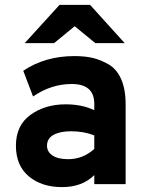

<svg xmlns="http://www.w3.org/2000/svg" viewBox="-20 -752 598 784"><path d="M201 -576H81L223 -732H348L489 -576H369L285 -645ZM45 -157Q45 -240 104.5 -283Q164 -326 248 -326Q315 -326 365 -302V-328Q365 -409 273 -409Q189 -409 115 -358L75 -463Q164 -523 284 -523Q325 -523 356.5 -516Q388 -509 422 -490Q456 -471 474.5 -429.5Q493 -388 493 -326V0H365V-37Q316 12 233 12Q150 12 97.5 -32Q45 -76 45 -157ZM172 -157Q172 -132 194.5 -117Q217 -102 258 -102Q319 -102 365 -144V-199Q323 -216 270 -216Q226 -216 199 -201.5Q172 -187 172 -157Z"/></svg>

Font: ReCut ExtraBold
Style: Regular
Weight: 800
Designer: Giant Group (for alternate capitals set)
Version: Version 2.002;FEAKit 1.0